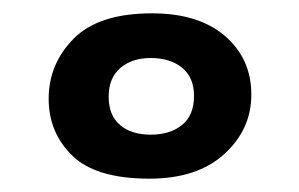

<svg xmlns="http://www.w3.org/2000/svg" viewBox="-20 -813 449 288"><path d="M204 -545Q124 -545 88.5 -579.5Q53 -614 53 -665Q53 -717 90.5 -755Q128 -793 208 -793Q278 -793 317.5 -759Q357 -725 357 -671Q357 -619 316.5 -582Q276 -545 204 -545ZM206 -611Q235 -611 253 -625.5Q271 -640 271 -669Q271 -697 253 -711.5Q235 -726 206 -726Q178 -726 160.5 -711Q143 -696 143 -668Q143 -640 160 -625.5Q177 -611 206 -611Z"/></svg>

Font: Literata 7pt
Style: Bold
Weight: 700
Designer: Latin by Veronika Burian and Jose Scaglione. Greek by Irene Vlachou. Cyrillic by Vera Evstafieva.
Foundry: TypeTogether
Version: Version 3.002